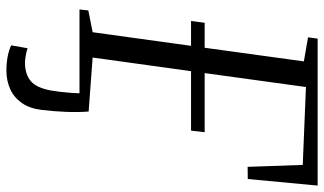

<svg xmlns="http://www.w3.org/2000/svg" viewBox="-226 -557 1011 599"><g transform="rotate(90 279.5 -257.5)"><path d="M200.5 228Q176 228 155 223.8Q134 219.5 121.5 213L130.5 162Q140.5 165.5 154 167.8Q167.5 170 175 170Q212 170 233.2 151.8Q254.5 133.5 262.5 88Q264.5 77 266.5 59.8Q268.5 42.5 269.8 25.8Q271 9 271 0H9.5L12.5 -27.5L80.5 -41L123 -348H45.5L51 -390.5H129L171.5 -700L96.5 -713L100.5 -743H559L538.5 -525L500.5 -524.5L494.5 -696.5L251.5 -706.5L208 -390.5H392.5L387.5 -348H202L159.5 -41L328 -28.5Q330.5 3 329 41.5Q327.5 80 323 117.5Q318.5 155.5 301.2 180Q284 204.5 257.8 216.2Q231.5 228 200.5 228Z"/></g></svg>

Font: Merriweather 72pt Light
Style: Italic
Weight: 300
Italic angle: -7.8°
Version: Version 2.101